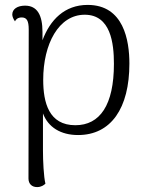

<svg xmlns="http://www.w3.org/2000/svg" viewBox="-20 -537 595 782"><path d="M337 -517C243 -517 184 -456 153 -373V-407C153 -475 132 -514 82 -514C51 -514 30 -500 30 -478C30 -470 34 -460 41 -450C48 -464 60 -466 68 -466C89 -466 97 -453 97 -416L96 190C96 212 110 225 131 225C148 225 159 217 165 211C158 183 155 118 155 76V-75C176 -19 227 13 298 13C432 13 507 -96 507 -278C507 -372 484 -517 337 -517ZM287 -27C179 -27 156 -119 156 -212C156 -358 219 -477 325 -477C431 -477 444 -361 444 -277C444 -109 387 -27 287 -27Z"/></svg>

Font: Arima Koshi Light
Style: Regular
Weight: 300
Designer: Joana Correia and Natanael Gama
Foundry: NDISCOVER
Version: Version 1.019;PS 001.019;hotconv 1.0.88;makeotf.lib2.5.64775